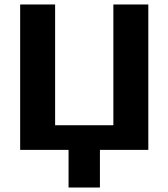

<svg xmlns="http://www.w3.org/2000/svg" viewBox="-20 -669 752 857"><path d="M286 0H70V-649H226V-110H486V-649H642V0H426V168H286Z"/></svg>

Font: Play
Style: Bold
Weight: 700
Designer: Jonas Hecksher (Cyrillic expansion: Cyreal)
Foundry: Jonas Hecksher, Playtype, e-types AS
Version: Version 2.101; ttfautohint (v1.5.65-e2d9)